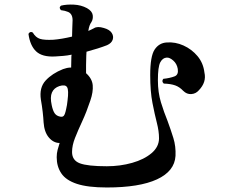

<svg xmlns="http://www.w3.org/2000/svg" viewBox="-20 -806 1040 850"><path d="M453 24Q369 24 320.5 8Q272 -8 251.5 -38.5Q231 -69 231 -110Q231 -127 235 -142.5Q239 -158 244 -173Q217 -173 196.5 -197Q176 -221 173 -264Q172 -284 169 -310.5Q166 -337 161 -365Q153 -418 182 -449.5Q211 -481 259 -500Q267 -503 276 -505Q285 -507 295 -507L296 -556L297 -564Q278 -560 259.5 -558.5Q241 -557 224 -556Q167 -553 140 -578.5Q113 -604 106 -656Q113 -669 125 -662Q138 -640 157 -634Q176 -628 216 -630Q253 -633 299 -644Q300 -664 300 -681Q300 -698 301 -708Q304 -743 282 -753Q275 -756 267 -758Q259 -760 250 -761Q239 -772 250 -781Q274 -787 306.5 -785.5Q339 -784 365 -770Q388 -757 390.5 -739Q393 -721 384 -707Q380 -702 376.5 -692.5Q373 -683 371 -669Q378 -672 384 -675Q390 -678 396 -681Q411 -691 440 -682Q465 -675 474.5 -660.5Q484 -646 479 -630.5Q474 -615 454 -606Q436 -599 412.5 -591.5Q389 -584 363 -577L362 -560Q361 -538 361 -518.5Q361 -499 361 -482Q388 -458 390.5 -428.5Q393 -399 380 -361Q363 -310 344 -269Q325 -228 312 -195Q299 -162 299 -133Q299 -96 333.5 -83Q368 -70 453 -70Q512 -70 565 -85Q618 -100 651 -128Q684 -156 684 -194Q684 -225 674.5 -262Q665 -299 655 -350Q645 -401 645 -474Q645 -557 664.5 -586.5Q684 -616 718 -618Q756 -621 792.5 -604.5Q829 -588 854.5 -557.5Q880 -527 885 -485Q895 -442 860 -406Q847 -391 827 -389.5Q807 -388 791 -404Q775 -421 755.5 -428Q736 -435 705 -436Q694 -446 703 -457Q732 -460 753 -468Q771 -475 767 -501Q763 -524 747 -538Q731 -552 718 -551Q700 -550 689.5 -530Q679 -510 679 -451Q679 -397 692.5 -353Q706 -309 722 -270Q736 -232 747.5 -195Q759 -158 757 -116Q753 -48 675 -12Q597 24 453 24ZM245 -290Q256 -287 262 -293Q268 -299 273 -324Q275 -332 276.5 -341.5Q278 -351 279 -361Q285 -407 277 -420Q269 -433 243 -425Q219 -417 210 -396.5Q201 -376 209 -340Q214 -316 222 -304.5Q230 -293 245 -290Z"/></svg>

Font: Zen Old Mincho Black
Style: Regular
Weight: 900
Designer: Yoshimichi Ohira
Foundry: Positype
Version: Version 1.001